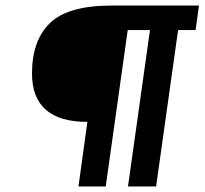

<svg xmlns="http://www.w3.org/2000/svg" viewBox="-20 -670 735 690"><path d="M695 -650 683 -562H620L541 0H440L519 -562H439L360 0H262L294 -232Q95 -232 95 -406Q95 -525 160 -587.5Q225 -650 380 -650Z"/></svg>

Font: Arsenal
Style: Bold Italic
Weight: 700
Italic angle: -9°
Designer: Andrij Shevchenko
Foundry: Stairsfor.com
Version: Version 1.000